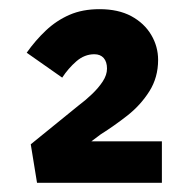

<svg xmlns="http://www.w3.org/2000/svg" viewBox="-20 -815 404 417"><path d="M60.4 -418 46.8 -501.6 150.3 -585.6Q165.6 -597 179.8 -610.6Q194 -624.1 203.2 -638.2Q212.4 -652.3 212.4 -666Q212.4 -680.7 205.2 -689Q197.9 -697.2 184.9 -697.2Q163.6 -697.2 145.9 -681.9Q128.2 -666.5 115.1 -646.4L38 -700.5Q56.7 -727.1 79.7 -748.8Q102.7 -770.5 131 -782.8Q159.2 -795.1 196.2 -795.1Q236.9 -795.1 265.2 -779.9Q293.4 -764.6 308.4 -739.3Q323.4 -714 323.4 -684.9Q323.4 -646.8 304.4 -616.7Q285.4 -586.6 256.6 -564Q227.7 -541.4 198.7 -523.2L144.9 -482.9L146.6 -508H331.6V-418Z"/></svg>

Font: Lexend Mega
Style: Regular
Weight: 400
Designer: Bonnie Shaver-Troup, Thomas Jockin
Foundry: Lexend
Version: Version 1.007